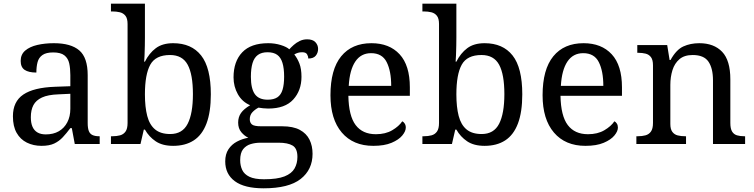

<svg xmlns="http://www.w3.org/2000/svg" viewBox="-20 -780 4084 1040"><path d="M205 10Q161 10 125.5 -7.5Q90 -25 70 -60.5Q50 -96 50 -150Q50 -230 106.5 -268Q163 -306 278 -310L361 -313V-373Q361 -409 355 -436.5Q349 -464 329 -480Q309 -496 268 -496Q230 -496 210 -482Q190 -468 183.5 -443.5Q177 -419 177 -387Q135 -387 113.5 -401.5Q92 -416 92 -450Q92 -485 116.5 -506Q141 -527 182 -536.5Q223 -546 272 -546Q364 -546 409.5 -507Q455 -468 455 -373V-114Q455 -86 461 -70.5Q467 -55 481 -48.5Q495 -42 517 -42H520V0H385L369 -86H361Q340 -58 320 -36.5Q300 -15 273.5 -2.5Q247 10 205 10ZM228 -52Q269 -52 298.5 -69Q328 -86 344.5 -117.5Q361 -149 361 -191V-272L297 -269Q240 -267 207.5 -252Q175 -237 161 -210.5Q147 -184 147 -145Q147 -114 156 -93.5Q165 -73 183 -62.5Q201 -52 228 -52Z M918 10Q860 10 823.5 -14.5Q787 -39 765 -78H759L741 0H581V-42H589Q612 -42 630.5 -47Q649 -52 660 -67.5Q671 -83 671 -114V-650Q671 -680 659.5 -694.5Q648 -709 629.5 -713.5Q611 -718 589 -718H581V-760H765V-576Q765 -559 764.5 -532.5Q764 -506 763 -481.5Q762 -457 761 -446H765Q788 -492 824 -519Q860 -546 918 -546Q1017 -546 1069.5 -479.5Q1122 -413 1122 -269Q1122 -173 1098.5 -111Q1075 -49 1029.5 -19.5Q984 10 918 10ZM902 -54Q968 -54 996.5 -109.5Q1025 -165 1025 -270Q1025 -377 996.5 -429.5Q968 -482 901 -482Q823 -482 794 -429.5Q765 -377 765 -269Q765 -200 777.5 -152Q790 -104 820 -79Q850 -54 902 -54Z M1408 240Q1304 240 1252 201.5Q1200 163 1200 94Q1200 55 1217.5 28.5Q1235 2 1263.5 -13Q1292 -28 1325 -34Q1305 -43 1287.5 -63.5Q1270 -84 1270 -116Q1270 -146 1285.5 -168Q1301 -190 1335 -210Q1292 -228 1268.5 -269.5Q1245 -311 1245 -361Q1245 -447 1292 -496.5Q1339 -546 1433 -546Q1469 -546 1501 -536Q1533 -526 1547 -513Q1557 -524 1571 -536.5Q1585 -549 1603.5 -558Q1622 -567 1644 -567Q1674 -567 1688.5 -551.5Q1703 -536 1703 -515Q1703 -494 1690.5 -478.5Q1678 -463 1650 -463Q1650 -474 1643.5 -485.5Q1637 -497 1617 -497Q1604 -497 1594 -494Q1584 -491 1574 -485Q1591 -464 1602 -435.5Q1613 -407 1613 -364Q1613 -290 1568.5 -241Q1524 -192 1433 -192Q1421 -192 1405.5 -193.5Q1390 -195 1380 -197Q1361 -187 1347 -172Q1333 -157 1333 -134Q1333 -116 1344.5 -106Q1356 -96 1395 -96H1508Q1568 -96 1604 -76.5Q1640 -57 1656.5 -23.5Q1673 10 1673 53Q1673 139 1608.5 189.5Q1544 240 1408 240ZM1410 191Q1482 191 1521 175.5Q1560 160 1575.5 132.5Q1591 105 1591 70Q1591 24 1565 8.5Q1539 -7 1489 -7H1391Q1363 -7 1338 0.5Q1313 8 1297 28Q1281 48 1281 88Q1281 117 1292 140.5Q1303 164 1331 177.5Q1359 191 1410 191ZM1430 -240Q1463 -240 1482.5 -253Q1502 -266 1510.5 -294Q1519 -322 1519 -365Q1519 -410 1510 -439.5Q1501 -469 1481.5 -483Q1462 -497 1429 -497Q1397 -497 1377 -482.5Q1357 -468 1348 -438.5Q1339 -409 1339 -364Q1339 -300 1360.5 -270Q1382 -240 1430 -240Z M2002 10Q1893 10 1831.5 -62Q1770 -134 1770 -264Q1770 -404 1828 -475Q1886 -546 1992 -546Q2089 -546 2144.5 -486Q2200 -426 2200 -307V-261H1867Q1869 -152 1906.5 -102.5Q1944 -53 2016 -53Q2068 -53 2104.5 -74.5Q2141 -96 2159 -123Q2166 -120 2172 -111Q2178 -102 2178 -89Q2178 -69 2159 -46Q2140 -23 2101 -6.5Q2062 10 2002 10ZM2099 -315Q2099 -395 2074.5 -443.5Q2050 -492 1990 -492Q1935 -492 1904.5 -446.5Q1874 -401 1869 -315Z M2605 10Q2547 10 2510.5 -14.5Q2474 -39 2452 -78H2446L2428 0H2268V-42H2276Q2299 -42 2317.5 -47Q2336 -52 2347 -67.5Q2358 -83 2358 -114V-650Q2358 -680 2346.5 -694.5Q2335 -709 2316.5 -713.5Q2298 -718 2276 -718H2268V-760H2452V-576Q2452 -559 2451.5 -532.5Q2451 -506 2450 -481.5Q2449 -457 2448 -446H2452Q2475 -492 2511 -519Q2547 -546 2605 -546Q2704 -546 2756.5 -479.5Q2809 -413 2809 -269Q2809 -173 2785.5 -111Q2762 -49 2716.5 -19.5Q2671 10 2605 10ZM2589 -54Q2655 -54 2683.5 -109.5Q2712 -165 2712 -270Q2712 -377 2683.5 -429.5Q2655 -482 2588 -482Q2510 -482 2481 -429.5Q2452 -377 2452 -269Q2452 -200 2464.5 -152Q2477 -104 2507 -79Q2537 -54 2589 -54Z M3151 10Q3042 10 2980.5 -62Q2919 -134 2919 -264Q2919 -404 2977 -475Q3035 -546 3141 -546Q3238 -546 3293.5 -486Q3349 -426 3349 -307V-261H3016Q3018 -152 3055.5 -102.5Q3093 -53 3165 -53Q3217 -53 3253.5 -74.5Q3290 -96 3308 -123Q3315 -120 3321 -111Q3327 -102 3327 -89Q3327 -69 3308 -46Q3289 -23 3250 -6.5Q3211 10 3151 10ZM3248 -315Q3248 -395 3223.5 -443.5Q3199 -492 3139 -492Q3084 -492 3053.5 -446.5Q3023 -401 3018 -315Z M3427 0V-42H3435Q3458 -42 3476.5 -47Q3495 -52 3506 -67.5Q3517 -83 3517 -114V-426Q3517 -456 3506 -470.5Q3495 -485 3477 -489.5Q3459 -494 3437 -494H3432V-536H3594L3607 -455H3612Q3643 -511 3681.5 -528.5Q3720 -546 3768 -546Q3847 -546 3891.5 -499.5Q3936 -453 3936 -350V-114Q3936 -83 3945.5 -67.5Q3955 -52 3972 -47Q3989 -42 4011 -42H4016V0H3842V-345Q3842 -410 3817.5 -446Q3793 -482 3732 -482Q3687 -482 3660.5 -459.5Q3634 -437 3622.5 -400Q3611 -363 3611 -320V-109Q3611 -80 3622 -65.5Q3633 -51 3651 -46.5Q3669 -42 3691 -42H3696V0Z"/></svg>

Font: Noto Serif Myanmar
Style: Regular
Weight: 400
Designer: Ben Mitchell and the Monotype Design Team
Foundry: Monotype Imaging Inc.
Version: Version 2.106